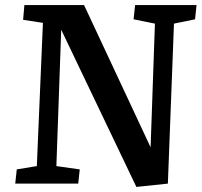

<svg xmlns="http://www.w3.org/2000/svg" viewBox="-20 -723 797 756"><path d="M573 -143 590 -630 506 -647 512 -703H754L748 -647L665 -630L641 0L517 13L221 -606L202 -69L294 -56L288 0H40L46 -56L125 -69L149 -633L71 -645L76 -703H311Z"/></svg>

Font: Literata 18pt SemiBold
Style: Italic
Weight: 600
Italic angle: -2°
Designer: Latin by Veronika Burian and Jose Scaglione. Greek by Irene Vlachou. Cyrillic by Vera Evstafieva
Foundry: TypeTogether
Version: Version 3.103;gftools[0.9.29]